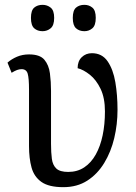

<svg xmlns="http://www.w3.org/2000/svg" viewBox="-20 -764 561 794"><path d="M242 10Q182 10 151.5 -11.5Q121 -33 110.5 -71Q100 -109 100 -160V-393Q100 -441 94.5 -459.5Q89 -478 69 -478Q60 -478 50.5 -474.5Q41 -471 28 -463L11 -505Q28 -520 50.5 -529.5Q73 -539 100 -539Q145 -539 163.5 -517Q182 -495 186.5 -460.5Q191 -426 191 -388V-169Q191 -133 194.5 -107Q198 -81 213 -67Q228 -53 262 -53Q300 -53 328.5 -72Q357 -91 376 -125Q395 -159 404.5 -204.5Q414 -250 414 -303Q414 -359 396 -396.5Q378 -434 351.5 -455Q325 -476 301 -482Q301 -511 318 -527.5Q335 -544 360 -544Q402 -544 425 -510.5Q448 -477 457 -424Q466 -371 466 -310Q466 -250 452.5 -193Q439 -136 411 -90Q383 -44 341 -17Q299 10 242 10ZM329 -635Q308 -635 294.5 -647Q281 -659 281 -690Q281 -721 294.5 -732.5Q308 -744 329 -744Q348 -744 362 -732.5Q376 -721 376 -690Q376 -659 362 -647Q348 -635 329 -635ZM156 -635Q135 -635 121.5 -647Q108 -659 108 -690Q108 -721 121.5 -732.5Q135 -744 156 -744Q175 -744 189.5 -732.5Q204 -721 204 -690Q204 -659 189.5 -647Q175 -635 156 -635Z"/></svg>

Font: Noto Serif SemiCondensed
Style: Regular
Weight: 400
Width: 4
Designer: Monotype Design Team
Foundry: Monotype Imaging Inc.
Version: Version 2.013